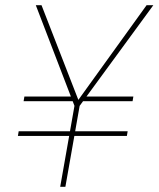

<svg xmlns="http://www.w3.org/2000/svg" viewBox="-20 -720 611 740"><path d="M49 -196 52 -214H472L469 -196ZM266 -330H71L74 -348H254ZM286 -330 305 -348H494L491 -330ZM212 0 267 -312 118 -700H140L282 -335L545 -700H571L287 -312L232 0Z"/></svg>

Font: DM Sans 20pt Thin
Style: Italic
Weight: 250
Italic angle: -10°
Version: Version 4.004;gftools[0.9.30]